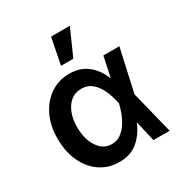

<svg xmlns="http://www.w3.org/2000/svg" viewBox="-182 -917 1012 1065"><g transform="rotate(-30 324.0 -384.5)"><path d="M275.9 11.4Q207.4 10.7 155 -25.6Q102.6 -61.8 73.2 -125.7Q43.7 -189.6 43.7 -272.7Q43.7 -355.5 74.6 -418.5Q105.5 -481.5 158.7 -517Q212 -552.6 279.1 -552.6Q348.4 -552.6 395.1 -515.4Q441.8 -478.3 465.6 -417.6H467.7L494.7 -545.5H597.3L536.6 -272.7L604.4 0H500.7L470.9 -128.6H468Q444.2 -68.2 397.2 -28.2Q350.1 11.7 275.9 11.4ZM437.1 -272.7 436.8 -274.1Q431.5 -300.8 421.3 -330.8Q411.2 -360.8 394.7 -387.3Q378.2 -413.7 353.9 -430.4Q329.5 -447.1 295.8 -447.1Q237.9 -447.1 203.8 -398.3Q169.7 -349.4 169.7 -273.1Q169.7 -196.4 203.1 -146.1Q236.5 -95.9 290.5 -95.9Q322.8 -95.9 347.7 -113.1Q372.5 -130.3 390.3 -157.5Q408 -184.7 419.6 -215Q431.1 -245.4 436.8 -271.3ZM262.8 -613.3 295.8 -781.2H416.2L341.3 -613.3Z"/></g></svg>

Font: Inter UI Semi Bold
Style: Regular
Weight: 600
Designer: Rasmus Andersson
Foundry: rsms
Version: 3.2;8d6f07862